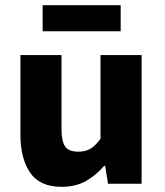

<svg xmlns="http://www.w3.org/2000/svg" viewBox="-20 -711 640 743"><path d="M218 12Q134 12 96.5 -43Q59 -98 59 -191V-498H218V-211Q218 -166 231.5 -145Q245 -124 283 -124Q308 -124 327.5 -134Q347 -144 369 -174V-498H528V0H398L387 -69H383Q351 -32 311.5 -10Q272 12 218 12ZM145 -590V-691H447V-590Z"/></svg>

Font: Source Code Pro ExtraLight ExtraBold
Style: Regular
Weight: 800
Monospace: yes
Version: Version 1.018;hotconv 1.0.116;makeotfexe 2.5.65601